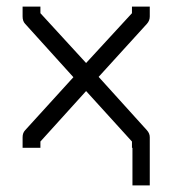

<svg xmlns="http://www.w3.org/2000/svg" viewBox="-20 -496 526 582"><path d="M241 -220 102.5 -67V-48H48.5V-80Q48.5 -93 56 -101L202.5 -262L56 -424Q48.5 -432 48.5 -446V-476H102.5V-456L241 -305L380 -456V-476H434V-446Q434 -433.5 425.5 -424L279 -263L425.5 -101Q434 -91.5 434 -80V-79V-48V66H381.5V-48H380V-67Z"/></svg>

Font: 3270 Nerd Font Mono SemCond
Style: Regular
Weight: 400
Monospace: yes
Version: Version 3.0.1;Nerd Fonts 3.1.1